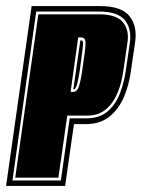

<svg xmlns="http://www.w3.org/2000/svg" viewBox="-46 -611 466 631"><path d="M-26 0 58 -591H283Q353 -591 379.5 -558Q406 -525 398 -472L385 -383Q379 -335 362 -294Q345 -253 314 -228Q283 -203 235 -203H197L168 0ZM-5 -18H154L183 -222H238Q280 -222 306.5 -244Q333 -266 347.5 -302.5Q362 -339 368 -383L381 -472Q387 -517 364 -545Q341 -573 280 -573H73ZM4 -27 80 -564H279Q336 -564 357.5 -538.5Q379 -513 373 -472L360 -383Q355 -342 341 -307.5Q327 -273 302.5 -252Q278 -231 239 -231H175L146 -27ZM186 -309H195Q206 -309 212 -323.5Q218 -338 224 -378L232 -435Q237 -470 234 -479Q231 -488 220 -488H211ZM195 -318 218 -478H222Q227 -478 227 -468.5Q227 -459 222 -424L216 -378Q210 -340 205.5 -329Q201 -318 199 -318Z"/></svg>

Font: Alumni Sans Collegiate One
Style: Italic
Weight: 400
Italic angle: -8°
Designer: Robert E. Leuschke
Foundry: Robert E. Leuschke
Version: Version 1.100